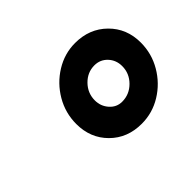

<svg xmlns="http://www.w3.org/2000/svg" viewBox="-75 -833 541 541"><g transform="rotate(-45 195.5 -563.0)"><path d="M231 -416Q174 -416 137 -453Q100 -490 100 -546Q100 -590 122 -627.5Q144 -665 180.5 -687.5Q217 -710 259 -710Q316 -710 353.5 -673Q391 -636 391 -580Q391 -536 369 -498.5Q347 -461 310.5 -438.5Q274 -416 231 -416ZM236 -499Q265 -499 286 -520Q307 -541 307 -570Q307 -594 291.5 -610.5Q276 -627 253 -627Q225 -627 204.5 -606Q184 -585 184 -556Q184 -533 199 -516Q214 -499 236 -499Z"/></g></svg>

Font: Red Hat Display Black
Style: Italic
Weight: 900
Italic angle: -12°
Designer: Pentagram, MCKL
Foundry: Pentagram, MCKL
Version: Version 1.023; ttfautohint (v1.8.3)